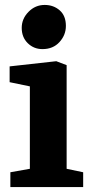

<svg xmlns="http://www.w3.org/2000/svg" viewBox="-20 -758 363 778"><path d="M22 0V-60L101 -74V-408L19 -425V-489L208 -510L250 -494V-74L317 -60V0ZM152 -559Q117 -559 92.5 -583Q68 -607 68 -645Q68 -682 95.5 -710Q123 -738 161 -738Q197 -738 222 -716Q247 -694 247 -653Q247 -616 221 -587.5Q195 -559 152 -559Z"/></svg>

Font: Faustina Light ExtraBold
Style: Regular
Weight: 800
Version: Version 1.200